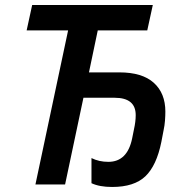

<svg xmlns="http://www.w3.org/2000/svg" viewBox="-20 -734 746 764"><path d="M426 10Q514 10 558.5 -32.5Q603 -75 622 -169L631 -216Q635 -234 636.5 -254Q638 -274 638 -290Q638 -363 592 -404.5Q546 -446 455 -446H334L369 -613H566L588 -714H108L86 -613H251L121 0H239L312 -345H436Q520 -345 520 -276Q520 -250 513 -219L506 -184Q487 -90 411 -90Q374 -90 344 -105V-5Q376 10 426 10Z"/></svg>

Font: Noto Sans UI Medium
Style: Italic
Weight: 500
Italic angle: -12°
Designer: Monotype Design Team
Foundry: Monotype Imaging Inc.
Version: Version 1.901